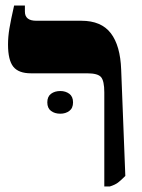

<svg xmlns="http://www.w3.org/2000/svg" viewBox="-20 -667 512 694"><path d="M357 7V-333Q357 -374 345.5 -388Q334 -402 295 -402H92Q47 -402 28 -426Q9 -450 9 -506Q9 -534 14 -564Q19 -594 31 -647H70V-625Q70 -592 111 -592H274Q346 -592 380.5 -547Q415 -502 418 -415L433 -31Q417 -15 406.5 -7Q396 1 377 7ZM151 -297Q151 -318 164.5 -328Q178 -338 198 -338Q217 -338 230.5 -328Q244 -318 244 -297Q244 -276 230.5 -266Q217 -256 198 -256Q178 -256 164.5 -266Q151 -276 151 -297Z"/></svg>

Font: Noto Serif Hebrew SemiCondensed Black
Style: Regular
Weight: 900
Width: 4
Designer: Monotype Design Team
Foundry: Monotype Imaging Inc.
Version: Version 2.004; ttfautohint (v1.8.4.7-5d5b)